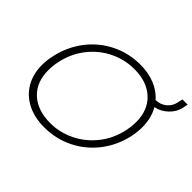

<svg xmlns="http://www.w3.org/2000/svg" viewBox="-163 -989 1245 1245"><g transform="rotate(45 459.5 -366.0)"><path d="M69 -261Q69 -305 79 -349Q102 -457 165.5 -540Q229 -623 321 -668.5Q413 -714 519 -714Q593 -714 652.5 -690Q712 -666 751 -621Q794 -622 824.5 -647Q855 -672 863 -710L871 -747H919L911 -708Q901 -664 864 -628.5Q827 -593 778 -583Q815 -520 815 -435Q815 -394 806 -349Q783 -241 719.5 -158.5Q656 -76 564 -30.5Q472 15 364 15Q276 15 209 -19Q142 -53 105.5 -115.5Q69 -178 69 -261ZM754 -349Q763 -393 763 -431Q763 -540 695.5 -603Q628 -666 512 -666Q424 -666 344 -627Q264 -588 207.5 -516Q151 -444 131 -349Q122 -306 122 -266Q122 -156 189.5 -94Q257 -32 374 -32Q460 -32 540 -71Q620 -110 677 -182Q734 -254 754 -349Z"/></g></svg>

Font: Prompt ExtraLight
Style: Italic
Weight: 275
Italic angle: -12°
Designer: Katatrad Team
Foundry: CadsonDemak
Version: Version 1.000